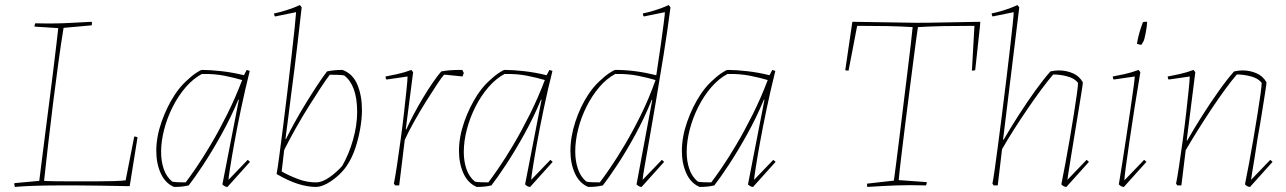

<svg xmlns="http://www.w3.org/2000/svg" viewBox="-20 -732 5076 758"><path d="M39 6Q38 4 37 -0.5Q36 -5 37 -9L135 -18Q138 -45 144.5 -94Q151 -143 158.5 -204Q166 -265 174.5 -329Q183 -393 190 -452Q197 -511 202.5 -555.5Q208 -600 210 -621L116 -627Q116 -630 117 -633.5Q118 -637 119 -640Q163 -639 197.5 -639.5Q232 -640 266 -642Q300 -644 342 -646Q344 -643 342 -632Q314 -630 286.5 -627Q259 -624 231 -622Q221 -562 210.5 -485Q200 -408 189.5 -324.5Q179 -241 170 -161.5Q161 -82 154 -18Q166 -17 197 -16.5Q228 -16 269 -16Q310 -16 351.5 -16Q393 -16 426.5 -17Q460 -18 476 -20L510 -193Q517 -193 523 -190L492 3Q435 2 380 1Q325 0 284 0Q240 0 209.5 0Q179 0 154 0.5Q129 1 102 2Q75 3 39 6Z M667 6Q632 -9 614.5 -48Q597 -87 597 -136Q597 -192 618 -251.5Q639 -311 670 -358Q689 -387 712 -409Q735 -431 753.5 -443.5Q772 -456 778 -456Q810 -456 854.5 -451Q899 -446 943 -435L954 -456L966 -452Q947 -376 931.5 -302Q916 -228 905 -167Q894 -106 888 -67Q882 -28 882 -22L958 -101L967 -93L878 6Q868 6 858 -4L923 -338L921 -339Q892 -269 854.5 -201.5Q817 -134 782 -81Q747 -28 725 0Q712 3 698.5 4.5Q685 6 667 6ZM713 -12Q727 -30 753.5 -68.5Q780 -107 812 -161Q844 -215 876.5 -280Q909 -345 936 -416Q906 -425 866 -433Q826 -441 777 -440Q743 -422 713.5 -388Q684 -354 662 -310.5Q640 -267 628 -220.5Q616 -174 616 -132Q616 -95 626.5 -64.5Q637 -34 660 -15Q668 -13 683.5 -12.5Q699 -12 713 -12Z M1227 6Q1195 6 1156.5 -6Q1118 -18 1072 -45Q1076 -66 1082.5 -115.5Q1089 -165 1097.5 -231.5Q1106 -298 1114.5 -369.5Q1123 -441 1130.5 -506.5Q1138 -572 1143 -619.5Q1148 -667 1149 -684L1066 -667Q1062 -671 1062 -679Q1079 -682 1108.5 -691Q1138 -700 1164 -712L1171 -703Q1162 -622 1155 -563.5Q1148 -505 1142 -456Q1136 -407 1129 -356Q1125 -322 1119 -276Q1113 -230 1107 -184L1109 -183Q1123 -212 1143.5 -249Q1164 -286 1187 -323.5Q1210 -361 1232 -394.5Q1254 -428 1271 -450Q1298 -456 1332 -456Q1373 -441 1391 -397.5Q1409 -354 1409 -298Q1409 -264 1402 -224Q1395 -184 1383 -148Q1371 -112 1355 -87Q1341 -63 1318.5 -42Q1296 -21 1271.5 -7.5Q1247 6 1227 6ZM1232 -12Q1255 -14 1282 -33Q1309 -52 1331 -77Q1358 -124 1374 -181Q1390 -238 1390 -290Q1390 -343 1377 -379Q1364 -415 1339 -434Q1332 -436 1314 -436.5Q1296 -437 1282 -437Q1268 -419 1246 -385.5Q1224 -352 1198 -310.5Q1172 -269 1147 -224.5Q1122 -180 1102 -140L1092 -55Q1120 -39 1157 -25Q1194 -11 1232 -12Z M1540 0 1535 -7Q1540 -31 1547 -77.5Q1554 -124 1561.5 -179Q1569 -234 1575 -287Q1581 -340 1585 -379Q1589 -418 1589 -430L1506 -418Q1502 -422 1502 -430Q1519 -433 1548.5 -439.5Q1578 -446 1604 -456L1611 -447L1582 -222L1584 -221Q1596 -248 1613.5 -281Q1631 -314 1650.5 -346.5Q1670 -379 1689 -406.5Q1708 -434 1722 -450Q1738 -453 1755.5 -454.5Q1773 -456 1805 -456L1811 -444L1806 -430Q1802 -431 1788 -432Q1774 -433 1758 -435Q1742 -437 1733 -437Q1724 -427 1705 -398.5Q1686 -370 1662 -331.5Q1638 -293 1615.5 -253Q1593 -213 1578 -180L1556 0Z M1862 6Q1827 -9 1809.5 -48Q1792 -87 1792 -136Q1792 -192 1813 -251.5Q1834 -311 1865 -358Q1884 -387 1907 -409Q1930 -431 1948.5 -443.5Q1967 -456 1973 -456Q2005 -456 2049.5 -451Q2094 -446 2138 -435L2149 -456L2161 -452Q2142 -376 2126.5 -302Q2111 -228 2100 -167Q2089 -106 2083 -67Q2077 -28 2077 -22L2153 -101L2162 -93L2073 6Q2063 6 2053 -4L2118 -338L2116 -339Q2087 -269 2049.5 -201.5Q2012 -134 1977 -81Q1942 -28 1920 0Q1907 3 1893.5 4.5Q1880 6 1862 6ZM1908 -12Q1922 -30 1948.5 -68.5Q1975 -107 2007 -161Q2039 -215 2071.5 -280Q2104 -345 2131 -416Q2101 -425 2061 -433Q2021 -441 1972 -440Q1938 -422 1908.5 -388Q1879 -354 1857 -310.5Q1835 -267 1823 -220.5Q1811 -174 1811 -132Q1811 -95 1821.5 -64.5Q1832 -34 1855 -15Q1863 -13 1878.5 -12.5Q1894 -12 1908 -12Z M2302 6Q2267 -9 2249.5 -48Q2232 -87 2232 -136Q2232 -192 2251.5 -251.5Q2271 -311 2302 -358Q2321 -387 2344 -409Q2367 -431 2385.5 -443.5Q2404 -456 2410 -456Q2487 -456 2571 -435Q2581 -499 2588.5 -553Q2596 -607 2600.5 -642Q2605 -677 2605 -684L2522 -667Q2518 -671 2518 -679Q2535 -682 2564.5 -691Q2594 -700 2620 -712L2627 -703Q2615 -610 2600 -516.5Q2585 -423 2570.5 -338Q2556 -253 2544 -184.5Q2532 -116 2524.5 -73Q2517 -30 2517 -22L2593 -101L2602 -93L2513 6Q2503 6 2493 -4L2555 -337L2553 -338Q2525 -268 2488.5 -201Q2452 -134 2417 -81Q2382 -28 2360 0Q2347 3 2333.5 4.5Q2320 6 2302 6ZM2348 -12Q2362 -30 2388.5 -68.5Q2415 -107 2447 -161Q2479 -215 2511 -280Q2543 -345 2568 -416Q2538 -425 2498 -433Q2458 -441 2409 -440Q2375 -422 2346 -388Q2317 -354 2295.5 -311Q2274 -268 2262.5 -222Q2251 -176 2251 -134Q2251 -97 2261.5 -65.5Q2272 -34 2295 -15Q2303 -13 2318.5 -12.5Q2334 -12 2348 -12Z M2742 6Q2707 -9 2689.5 -48Q2672 -87 2672 -136Q2672 -192 2693 -251.5Q2714 -311 2745 -358Q2764 -387 2787 -409Q2810 -431 2828.5 -443.5Q2847 -456 2853 -456Q2885 -456 2929.5 -451Q2974 -446 3018 -435L3029 -456L3041 -452Q3022 -376 3006.5 -302Q2991 -228 2980 -167Q2969 -106 2963 -67Q2957 -28 2957 -22L3033 -101L3042 -93L2953 6Q2943 6 2933 -4L2998 -338L2996 -339Q2967 -269 2929.5 -201.5Q2892 -134 2857 -81Q2822 -28 2800 0Q2787 3 2773.5 4.5Q2760 6 2742 6ZM2788 -12Q2802 -30 2828.5 -68.5Q2855 -107 2887 -161Q2919 -215 2951.5 -280Q2984 -345 3011 -416Q2981 -425 2941 -433Q2901 -441 2852 -440Q2818 -422 2788.5 -388Q2759 -354 2737 -310.5Q2715 -267 2703 -220.5Q2691 -174 2691 -132Q2691 -95 2701.5 -64.5Q2712 -34 2735 -15Q2743 -13 2758.5 -12.5Q2774 -12 2788 -12Z M3404 6Q3403 4 3403 -7L3509 -19Q3512 -41 3518 -87.5Q3524 -134 3531.5 -195Q3539 -256 3547 -321.5Q3555 -387 3562.5 -447.5Q3570 -508 3575.5 -555Q3581 -602 3583 -625Q3534 -628 3484 -629Q3434 -630 3364 -630L3330 -453Q3323 -453 3317 -455L3345 -646L3597 -642Q3648 -642 3713 -643.5Q3778 -645 3850 -646L3849 -630L3830 -455Q3824 -453 3817 -453L3827 -630Q3757 -630 3706.5 -629Q3656 -628 3604 -625Q3598 -586 3590 -523.5Q3582 -461 3572.5 -388Q3563 -315 3554 -243.5Q3545 -172 3538 -113Q3531 -54 3528 -21L3639 -13Q3639 -10 3638 -6.5Q3637 -3 3636 0Q3571 -2 3518.5 0Q3466 2 3404 6Z M4190 6Q4180 6 4170 -4Q4177 -39 4186 -86.5Q4195 -134 4203.5 -184.5Q4212 -235 4219.5 -281.5Q4227 -328 4231.5 -361Q4236 -394 4236 -405Q4222 -423 4193.5 -430.5Q4165 -438 4138 -438Q4118 -415 4092 -380Q4066 -345 4038 -304Q4010 -263 3983.5 -221.5Q3957 -180 3936 -143L3919 0H3903L3898 -7Q3901 -21 3907 -62.5Q3913 -104 3920.5 -162Q3928 -220 3936.5 -286.5Q3945 -353 3953 -419Q3961 -485 3967.5 -541.5Q3974 -598 3978 -636Q3982 -674 3982 -684L3899 -667Q3895 -671 3895 -679Q3912 -682 3941.5 -691Q3971 -700 3997 -712L4004 -703Q3988 -575 3972 -442Q3956 -309 3940 -181L3942 -180Q3968 -225 4001 -276.5Q4034 -328 4067.5 -374.5Q4101 -421 4127 -450Q4135 -452 4143.5 -453Q4152 -454 4160 -454Q4189 -454 4215 -443Q4241 -432 4255 -407Q4255 -400 4249.5 -366.5Q4244 -333 4236.5 -286.5Q4229 -240 4221 -192Q4214 -150 4208 -112Q4202 -74 4198 -49.5Q4194 -25 4194 -22L4270 -101L4279 -93Z M4460 -430 4377 -418Q4373 -422 4373 -430Q4390 -433 4419.5 -439.5Q4449 -446 4475 -456L4482 -447Q4470 -377 4459 -306Q4448 -235 4439 -174Q4430 -113 4424.5 -72Q4419 -31 4419 -20L4497 -101L4506 -93L4417 6Q4407 6 4397 -4Q4403 -39 4411 -90.5Q4419 -142 4427.5 -198Q4436 -254 4443.5 -305Q4451 -356 4455.5 -390Q4460 -424 4460 -430ZM4469 -559V-562Q4476 -603 4492 -644Q4495 -646 4500 -646Q4505 -646 4509 -646Q4508 -627 4503 -601.5Q4498 -576 4495 -570Q4494 -568 4490 -561.5Q4486 -555 4486 -555Q4484 -555 4479 -556Q4474 -557 4469 -559Z M4915 6Q4905 6 4895 -4Q4902 -39 4911 -86.5Q4920 -134 4928.5 -184.5Q4937 -235 4944.5 -281.5Q4952 -328 4956.5 -361Q4961 -394 4961 -405Q4947 -423 4918.5 -430.5Q4890 -438 4863 -438Q4843 -415 4817 -379.5Q4791 -344 4763 -302Q4735 -260 4708.5 -217.5Q4682 -175 4661 -139L4644 0H4628L4623 -7Q4628 -31 4635 -77.5Q4642 -124 4649.5 -179Q4657 -234 4663 -287Q4669 -340 4673 -379Q4677 -418 4677 -430L4594 -418Q4590 -422 4590 -430Q4607 -433 4636.5 -439.5Q4666 -446 4692 -456L4699 -447L4665 -178L4667 -177Q4693 -223 4726 -275Q4759 -327 4792.5 -374Q4826 -421 4852 -450Q4860 -452 4868.5 -453Q4877 -454 4885 -454Q4914 -454 4940 -443Q4966 -432 4980 -407Q4980 -400 4974.5 -365.5Q4969 -331 4961.5 -283.5Q4954 -236 4945 -187Q4939 -146 4933 -109Q4927 -72 4923 -48.5Q4919 -25 4919 -22L4995 -101L5004 -93Z"/></svg>

Font: Labrada Thin
Style: Italic
Weight: 100
Italic angle: -7°
Designer: Mercedes Jáuregui
Foundry: Omnibus-Type Team
Version: Version 1.000; ttfautohint (v1.8.4.7-5d5b)